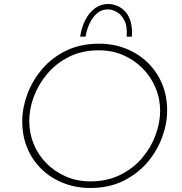

<svg xmlns="http://www.w3.org/2000/svg" viewBox="-20 -931 907 958"><path d="M430 7Q360 7 298 -17Q236 -41 189.5 -85Q143 -129 117 -190Q91 -251 91 -326Q91 -392 116 -460Q141 -528 189.5 -585.5Q238 -643 309.5 -678Q381 -713 475 -713Q545 -713 606.5 -689Q668 -665 714.5 -621Q761 -577 787.5 -515.5Q814 -454 814 -380Q814 -314 789 -246Q764 -178 715.5 -121Q667 -64 595.5 -28.5Q524 7 430 7ZM431 -26Q514 -26 579 -58Q644 -90 688.5 -142Q733 -194 756 -256.5Q779 -319 779 -378Q779 -439 756 -493.5Q733 -548 691.5 -590Q650 -632 594.5 -656Q539 -680 473 -680Q390 -680 325.5 -648Q261 -616 216.5 -563.5Q172 -511 149 -449.5Q126 -388 126 -327Q126 -266 148.5 -211.5Q171 -157 212.5 -115.5Q254 -74 309.5 -50Q365 -26 431 -26ZM522 -911Q540 -911 561.5 -903Q583 -895 601.5 -877Q620 -859 630.5 -827.5Q641 -796 638 -748H612Q616 -800 600.5 -829.5Q585 -859 562 -871.5Q539 -884 520 -884Q489 -885 466 -866Q443 -847 428 -816Q413 -785 407 -748H380Q387 -796 406.5 -833Q426 -870 455.5 -891Q485 -912 522 -911Z"/></svg>

Font: Josefin Sans ExtraLight
Style: Italic
Weight: 250
Italic angle: -7°
Designer: Santiago Orozco
Foundry: Typemade
Version: Version 2.000